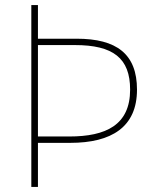

<svg xmlns="http://www.w3.org/2000/svg" viewBox="-20 -734 613 754"><path d="M518 -382C518 -522 438 -582 281 -582H129V-714H103V0H129V-173H256C418 -173 518 -235 518 -382ZM252 -198H129V-557H274C424 -557 491 -506 491 -382C491 -243 396 -198 252 -198Z"/></svg>

Font: Noto Sans Gujarati UI Thin
Style: Regular
Weight: 100
Designer: Jelle Bosma - Monotype Design Team, Universal Thirst
Foundry: Monotype Imaging Inc.
Version: Version 2.106